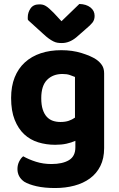

<svg xmlns="http://www.w3.org/2000/svg" viewBox="-20 -749 601 968"><path d="M360 -39Q340 -30 315 -24.5Q290 -19 258 -19Q213 -19 172.5 -31.5Q132 -44 102 -72Q72 -100 54 -145Q36 -190 36 -255Q36 -314 54 -359Q72 -404 105.5 -434.5Q139 -465 185.5 -480.5Q232 -496 289 -496Q345 -496 391.5 -481.5Q438 -467 464 -450Q483 -437 494 -420.5Q505 -404 505 -379V-2Q505 50 486 88Q467 126 433.5 150.5Q400 175 355 187Q310 199 258 199Q204 199 164.5 190Q125 181 102 167Q68 143 68 103Q68 82 77 64.5Q86 47 97 39Q125 55 161.5 66.5Q198 78 239 78Q295 78 327.5 58.5Q360 39 360 -6ZM285 -134Q309 -134 326.5 -140Q344 -146 358 -156V-361Q346 -366 331.5 -371Q317 -376 295 -376Q247 -376 217.5 -346.5Q188 -317 188 -254Q188 -220 195.5 -197Q203 -174 216 -160Q229 -146 246.5 -140Q264 -134 285 -134ZM290 -642 380 -729Q415 -728 436 -711.5Q457 -695 457 -669Q457 -649 446.5 -635.5Q436 -622 413 -603L365 -561Q330 -532 292 -532Q280 -532 270 -533.5Q260 -535 249 -540.5Q238 -546 225.5 -555Q213 -564 197 -579L121 -648Q120 -650 120 -654Q120 -658 120 -662Q120 -686 134 -706.5Q148 -727 178 -727Q187 -727 194.5 -725.5Q202 -724 210.5 -719Q219 -714 228.5 -705.5Q238 -697 251 -684Z"/></svg>

Font: Baloo 2
Style: Bold
Weight: 700
Designer: Sarang Kulkarni and Ek Type
Foundry: Ek Type
Version: Version 1.640;hotconv 1.0.111;makeotfexe 2.5.65597; ttfautoh